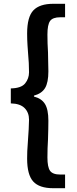

<svg xmlns="http://www.w3.org/2000/svg" viewBox="-20 -820 407 1012"><path d="M123 16Q123 -25 126 -58Q133 -154 133 -189Q133 -227 109.5 -250.5Q86 -274 37 -275V-354Q92 -355 112.5 -380.5Q133 -406 133 -439Q133 -487 128 -539Q127 -550 125 -581Q123 -612 123 -643Q123 -731 156 -765.5Q189 -800 261 -800H323V-729H298Q258 -729 244 -709.5Q230 -690 230 -638Q230 -590 233 -545Q235 -483 235 -444Q235 -385 217.5 -356Q200 -327 159 -316V-311Q199 -301 217 -272Q235 -243 235 -184Q235 -145 233 -85Q230 -39 230 10Q230 61 244 80.5Q258 100 298 100H323V172H261Q187 172 155 136.5Q123 101 123 16Z"/></svg>

Font: Merged Yaku Han JP SemiBold
Style: Regular
Weight: 600
Designer: Ryoko NISHIZUKA 西塚涼子 (kana, bopomofo & ideographs); Paul D. Hunt (Latin, Greek & Cyrillic); Sandoll Communications 산돌커뮤니
Foundry: Adobe
Version: Version 2.004